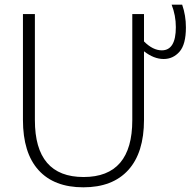

<svg xmlns="http://www.w3.org/2000/svg" viewBox="-20 -790 822 820"><path d="M758 -770Q774 -724 774 -673Q774 -600 746.5 -569Q719 -538 679 -538Q637 -538 595 -571V-278Q595 -138 528 -64Q461 10 336 10Q211 10 144.5 -63.5Q78 -137 78 -278V-730H129V-277Q129 -34 337 -34Q545 -34 545 -277V-730H595V-613Q633 -575 671 -575Q731 -575 731 -674Q731 -724 713 -770Z"/></svg>

Font: M PLUS 1p Light
Style: Regular
Weight: 300
Version: Version 1.061